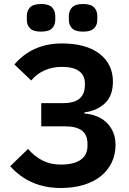

<svg xmlns="http://www.w3.org/2000/svg" viewBox="-20 -927 644 959"><path d="M284 12Q128 12 31 -97L120 -183Q152 -146 192 -125.5Q232 -105 284 -105Q349 -105 383 -129Q417 -153 417 -199V-208Q417 -253 389.5 -274.5Q362 -296 303 -296H186V-412H297Q404 -412 404 -502V-510Q404 -550 375.5 -571.5Q347 -593 289 -593Q241 -593 201.5 -575Q162 -557 136 -525L52 -605Q94 -655 153.5 -682.5Q213 -710 289 -710Q410 -710 477 -658.5Q544 -607 544 -519Q544 -448 503.5 -410.5Q463 -373 402 -366V-360Q432 -358 460 -347.5Q488 -337 509.5 -317.5Q531 -298 544 -269.5Q557 -241 557 -203Q557 -155 538 -115.5Q519 -76 484 -47.5Q449 -19 398 -3.5Q347 12 284 12ZM185 -769Q146 -769 130 -785.5Q114 -802 114 -827V-848Q114 -873 130 -890Q146 -907 185 -907Q224 -907 240 -890Q256 -873 256 -848V-827Q256 -802 240 -785.5Q224 -769 185 -769ZM395 -769Q356 -769 340 -785.5Q324 -802 324 -827V-848Q324 -873 340 -890Q356 -907 395 -907Q434 -907 450 -890Q466 -873 466 -848V-827Q466 -802 450 -785.5Q434 -769 395 -769Z"/></svg>

Font: IBM Plex Sans SmBld
Style: Regular
Weight: 600
Designer: Mike Abbink, Paul van der Laan, Pieter van Rosmalen
Foundry: Bold Monday
Version: Version 3.005